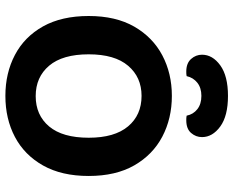

<svg xmlns="http://www.w3.org/2000/svg" viewBox="-99 -780 896 738"><g transform="rotate(90 349.0 -411.0)"><path d="M348.6 -737.1Q317.6 -737.1 297.9 -721.4Q278.3 -705.8 272.6 -680.4Q268 -679.4 264 -679.2Q260 -679 255 -679Q223.1 -679 206.7 -697.4Q190.3 -715.8 190.3 -739.5Q190.3 -780 231.2 -809.7Q272.1 -839.3 348.6 -839.3Q425.8 -839.3 466.4 -809.5Q507 -779.7 507 -739.5Q507 -715.8 491 -697.4Q475.1 -679 442.3 -679Q437.9 -679 433.4 -679.2Q428.9 -679.4 424.6 -680.4Q419.6 -705.8 399.8 -721.4Q380 -737.1 348.6 -737.1ZM656.4 -304Q656.4 -200 616.1 -128.5Q575.8 -57 506.4 -20.4Q436.9 16.3 348.6 16.3Q260.7 16.3 191.1 -20.4Q121.4 -57 81.4 -128.5Q41.5 -200 41.5 -304Q41.5 -408 82.4 -479.2Q123.4 -550.3 192.9 -587Q262.3 -623.6 348.6 -623.6Q435.2 -623.6 505 -587Q574.8 -550.3 615.6 -479.2Q656.4 -408 656.4 -304ZM509.4 -304Q509.4 -403.2 465.8 -455.2Q422.2 -507.1 348.6 -507.1Q276.7 -507.1 232.8 -455.5Q188.8 -403.9 188.8 -304Q188.8 -203.5 232.6 -151.8Q276.4 -100.2 349.3 -100.2Q422.5 -100.2 466 -151.8Q509.4 -203.5 509.4 -304Z"/></g></svg>

Font: Baloo Tamma 2
Style: Regular
Weight: 400
Designer: Divya Kowshik, Shuchita Grover and Ek Type
Foundry: Ek Type
Version: Version 1.700